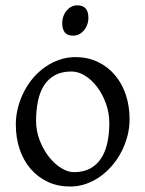

<svg xmlns="http://www.w3.org/2000/svg" viewBox="-20 -682 543 717"><path d="M388.2 -222.2Q388.2 -260.7 375.5 -295.7Q362.8 -330.6 342.8 -357.2Q322.8 -383.8 297.4 -399.4Q272 -415 247.1 -415Q210 -415 184.6 -400.9Q159.2 -386.7 143.8 -362.1Q128.4 -337.4 121.6 -303.7Q114.7 -270 114.7 -231Q114.7 -192.4 128.4 -157.5Q142.1 -122.6 162.8 -96.2Q183.6 -69.8 208.5 -54.4Q233.4 -39.1 255.9 -39.1Q290.5 -39.1 315.4 -52Q340.3 -64.9 356.4 -88.9Q372.6 -112.8 380.4 -146.5Q388.2 -180.2 388.2 -222.2ZM463.9 -236.8Q463.9 -204.1 455.6 -172.9Q447.3 -141.6 432.6 -113.8Q418 -85.9 397.5 -62.3Q377 -38.6 352.3 -21.5Q327.6 -4.4 299.8 5.1Q272 14.6 242.2 14.6Q195.8 14.6 158.4 -2.9Q121.1 -20.5 94.5 -51.3Q67.9 -82 53.5 -124.5Q39.1 -167 39.1 -216.8Q39.1 -249 47.1 -280.3Q55.2 -311.5 69.6 -339.6Q84 -367.7 104.2 -391.4Q124.5 -415 149.2 -432.1Q173.8 -449.2 202.4 -459Q231 -468.8 261.2 -468.8Q307.1 -468.8 344.5 -451.2Q381.8 -433.6 408.4 -402.6Q435.1 -371.6 449.5 -329.1Q463.9 -286.6 463.9 -236.8ZM310.1 -615.7Q310.1 -602.1 305.7 -589.8Q301.3 -577.6 293.7 -568.6Q286.1 -559.6 275.9 -554.2Q265.6 -548.8 253.4 -548.8Q231.4 -548.8 221.9 -561Q212.4 -573.2 212.4 -595.7Q212.4 -609.4 216.8 -621.6Q221.2 -633.8 229 -642.8Q236.8 -651.9 246.8 -657Q256.8 -662.1 268.6 -662.1Q310.1 -662.1 310.1 -615.7Z"/></svg>

Font: Gentium Plus Afr
Style: Regular
Weight: 400
Designer: J. Victor Gaultney, Annie Olsen, Iska Routamaa, Becca Hirsbrunner
Foundry: SIL International
Version: Version 5.000